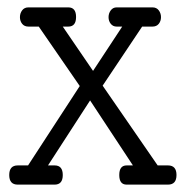

<svg xmlns="http://www.w3.org/2000/svg" viewBox="-20 -500 503 520"><path d="M57 -428Q46 -428 40 -435.5Q34 -443 34 -453.5Q34 -464 40 -472Q46 -480 57 -480H165Q186 -480 186 -454Q186 -428 165 -428H150L232 -308L311 -428H296Q286 -428 280 -435.5Q274 -443 274 -453.5Q274 -464 280 -472Q286 -480 296 -480H393Q404 -480 410 -472Q416 -464 416 -453.5Q416 -443 410 -435.5Q404 -428 393 -428H365L258 -268L407 -52H435Q458 -52 458 -26Q458 0 435 0H323Q303 0 303 -26Q303 -52 323 -52H340L224 -228L110 -52H128Q150 -52 150 -26Q150 0 128 0H28Q5 0 5 -26Q5 -52 28 -52H56L196 -267L85 -428Z"/></svg>

Font: Glass Antiqua
Style: Regular
Weight: 400
Version: 1.001